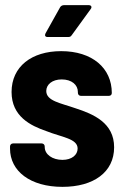

<svg xmlns="http://www.w3.org/2000/svg" viewBox="-20 -720 492 747"><path d="M165 -576H245C251 -576 255 -577 259 -583L333 -685C339 -693 335 -700 325 -700H229C223 -700 217 -697 214 -692L157 -590C153 -582 156 -576 165 -576ZM223 7C344 7 424 -50 424 -147C424 -242 344 -276 273 -299C216 -319 160 -327 160 -366C160 -391 183 -411 220 -411C259 -411 283 -390 283 -362V-359C283 -352 288 -347 295 -347H403C410 -347 415 -351 415 -358C415 -456 338 -521 218 -521C103 -521 25 -461 25 -362C25 -267 99 -231 160 -210C220 -186 282 -181 282 -142C282 -117 259 -98 223 -98C184 -98 154 -119 154 -148V-150C154 -157 149 -162 142 -162H31C24 -162 19 -157 19 -150V-142C19 -54 98 7 223 7Z"/></svg>

Font: Barlow Semi Condensed
Style: Bold
Weight: 700
Width: 4
Designer: Jeremy Tribby
Foundry: Tribby Type
Version: Version 1.422;hotconv 1.0.109;makeotfexe 2.5.65596